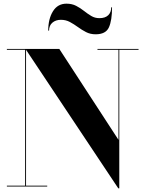

<svg xmlns="http://www.w3.org/2000/svg" viewBox="-20 -1017 792 1047"><path d="M312 -909Q284 -909 265.8 -893.5Q247.5 -878 247.5 -850H243Q243 -914 268.8 -955.5Q294.5 -997 342.5 -997Q372.5 -997 395.5 -985Q418.5 -973 438 -957.5Q457.5 -942 477.5 -930Q497.5 -918 522 -918Q553.5 -918 570 -933.8Q586.5 -949.5 586.5 -977H591Q591 -906 574 -868Q557 -830 501.5 -830Q472.5 -830 449.2 -842Q426 -854 404.8 -869.5Q383.5 -885 361.2 -897Q339 -909 312 -909ZM17.5 -4.5H117V-745.5H17.5V-750H303.5L626 -254.5V-745.5H511.5V-750H735.5V-745.5H630.5V10H625L122 -745.5V-4.5H237.5V0H17.5Z"/></svg>

Font: Bodoni* 36pt
Style: Bold
Weight: 700
Version: Version 2.3